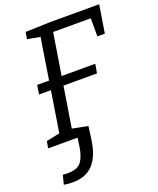

<svg xmlns="http://www.w3.org/2000/svg" viewBox="-168 -797 933 1136"><g transform="rotate(-20 298.5 -229.5)"><path d="M89 239Q64 239 35 234L50 176Q59 177 67 177.5Q75 178 82 178Q142 178 166 146.5Q190 115 199 56L207 0H22L29 -43L114 -61L155 -318H80L89 -375H164L205 -635L125 -650L132 -693L293 -698H597L569 -523H522V-637H285L243 -375H455L445 -318H234L193 -62L291 -43L280 39Q266 139 220 189Q174 239 89 239Z"/></g></svg>

Font: Bitter
Style: Italic
Weight: 400
Italic angle: -9°
Designer: Sol Matas, and Bitter project Authors
Foundry: Sol Matas
Version: Version 2.001